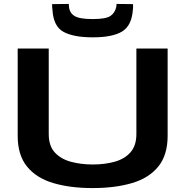

<svg xmlns="http://www.w3.org/2000/svg" viewBox="-20 -947 943 977"><path d="M70 -256V-700H228V-265Q228 -204 259.5 -170.5Q291 -137 342 -123.5Q393 -110 452 -110Q513 -110 563.5 -124Q614 -138 644 -172Q674 -206 674 -265V-700H833V-256Q833 -158 785.5 -99.5Q738 -41 652 -15.5Q566 10 451 10Q337 10 251 -15.5Q165 -41 117.5 -99.5Q70 -158 70 -256ZM452 -757Q354 -757 303 -785Q252 -813 247 -896Q245 -909 245 -926L330 -927Q330 -924 330.5 -920.5Q331 -917 331 -913Q334 -881 359.5 -865.5Q385 -850 452 -850Q518 -850 541.5 -865.5Q565 -881 572 -913Q573 -920 573 -927L657 -926Q658 -909 656 -896Q650 -816 601 -786.5Q552 -757 452 -757Z"/></svg>

Font: Georama Extended SemiBold
Style: Regular
Weight: 600
Width: 7
Designer: Jean-Baptiste Levee
Foundry: Production Type
Version: Version 1.000